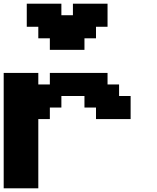

<svg xmlns="http://www.w3.org/2000/svg" viewBox="-20 -1020 852 1040"><path d="M0 0H187.5V-375H250V-437.5H312.5V-500H437.5V-437.5H500V-375H687.5V-500H625V-562.5H562.5V-625H250V-562.5H187.5V-625H0ZM250 -750H437.5V-812.5H500V-875H562.5V-1000H375V-937.5H312.5V-1000H125V-875H187.5V-812.5H250Z"/></svg>

Font: Faithful 32x
Style: Semibold
Weight: 400
Foundry: Faithful Resource Pack
Version: Version 1.0; January 27, 2023